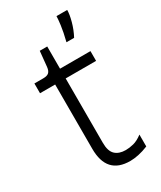

<svg xmlns="http://www.w3.org/2000/svg" viewBox="-187 -793 730 869"><g transform="rotate(-30 177.5 -358.5)"><path d="M226 9Q104 9 104 -125V-461H25V-512H71Q92 -512 101 -520.5Q110 -529 112 -548L120 -628H159V-512H318V-461H159V-124Q159 -81 178.5 -62.5Q198 -44 233 -44Q252 -44 274 -49.5Q296 -55 321 -74V-12Q294 -1 270 4Q246 9 226 9ZM244 -601Q256 -649 260 -681Q264 -713 264 -726H320Q320 -703 310.5 -668Q301 -633 284 -601Z"/></g></svg>

Font: Bricolage Grotesque 10pt ExtraLight
Style: Regular
Weight: 200
Designer: Mathieu Triay
Foundry: Atelier Triay
Version: Version 1.000; ttfautohint (v1.8.4.7-5d5b);gftools[0.9.32]